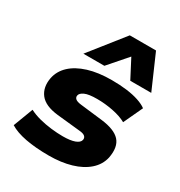

<svg xmlns="http://www.w3.org/2000/svg" viewBox="-183 -906 983 1046"><g transform="rotate(30 308.5 -383.0)"><path d="M275 11Q191 11 128 -1Q65 -13 27 -37L74 -161Q103 -146 139.5 -136.5Q176 -127 215 -122.5Q254 -118 288 -118Q336 -118 363 -128Q390 -138 394 -156Q397 -170 387 -179Q377 -188 352 -190L207 -205Q125 -214 93 -255.5Q61 -297 73 -360Q83 -408 120.5 -443Q158 -478 220.5 -497.5Q283 -517 368 -517Q419 -517 462 -511.5Q505 -506 538 -495Q571 -484 591 -469L535 -349Q501 -368 450.5 -378Q400 -388 350 -388Q297 -388 273 -377Q249 -366 246 -351Q243 -338 253 -329Q263 -320 290 -317L427 -301Q512 -291 545.5 -254Q579 -217 565 -144Q554 -95 514.5 -60Q475 -25 413.5 -7Q352 11 275 11ZM161 -564 330 -777H495L588 -564H456L395 -681L293 -564Z"/></g></svg>

Font: Nunito Sans 7pt SemiExpanded Black
Style: Italic
Weight: 900
Width: 6
Italic angle: -9°
Designer: Vernon Adams
Foundry: Vernon Adams
Version: Version 3.101;gftools[0.9.27]